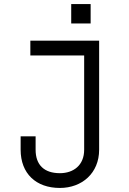

<svg xmlns="http://www.w3.org/2000/svg" viewBox="-20 -731 640 949"><path d="M332 -711V-615H428V-711ZM82 -57V9C82 127 158 198 276 198C385 198 470 125 470 9V-530H130V-457H396V9C396 86 343 125 276 125C198 125 156 84 156 9V-57Z"/></svg>

Font: Fliege Mono Light
Style: Regular
Weight: 300
Version: Version 0.020;Glyphs 3.3 (3306)